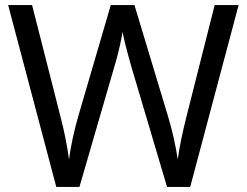

<svg xmlns="http://www.w3.org/2000/svg" viewBox="-20 -734 970 754"><path d="M917 -714 727 0H636L497 -468Q489 -497 481 -526Q473 -555 468 -577.5Q463 -600 461 -609Q460 -596 450.5 -553.5Q441 -511 427 -465L292 0H201L12 -714H106L217 -278Q229 -232 237.5 -189Q246 -146 251 -108Q256 -147 266 -193Q276 -239 289 -283L415 -714H508L639 -280Q653 -234 663 -188.5Q673 -143 678 -108Q683 -145 692 -188.5Q701 -232 713 -279L823 -714Z"/></svg>

Font: Noto Sans Hanunoo
Style: Regular
Weight: 400
Designer: Monotype Design Team
Foundry: Monotype Imaging Inc.
Version: Version 2.003; ttfautohint (v1.8.4.7-5d5b)